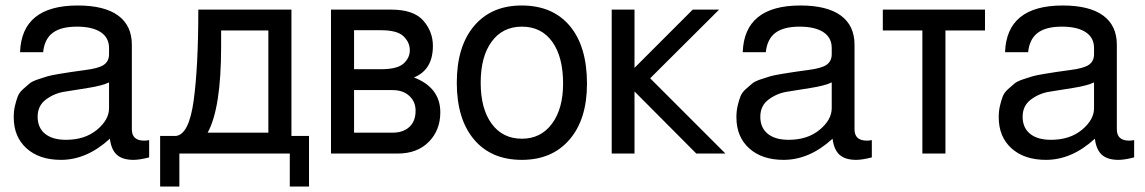

<svg xmlns="http://www.w3.org/2000/svg" viewBox="-20 -559 4169 699"><path d="M53 -369Q59 -539 263 -539Q360 -539 410 -502.5Q460 -466 460 -396V-88Q460 -47 505 -47Q514 -47 523 -49V14Q488 23 466 23Q426 23 405.5 4.5Q385 -14 380 -54Q296 23 202 23Q123 23 76.5 -19Q30 -61 30 -132Q30 -155 34.5 -174Q39 -193 44.5 -207.5Q50 -222 64 -234.5Q78 -247 87.5 -255Q97 -263 119.5 -270.5Q142 -278 154 -281.5Q166 -285 196 -290Q226 -295 240 -297Q254 -299 290 -304Q339 -310 358 -323Q377 -336 377 -362V-384Q377 -422 346.5 -442Q316 -462 260 -462Q202 -462 172 -439.5Q142 -417 137 -369ZM220 -50Q289 -50 333 -86.5Q377 -123 377 -165V-259Q352 -247 301.5 -239Q251 -231 214 -225Q177 -219 147 -196.5Q117 -174 117 -134Q117 -94 144 -72Q171 -50 220 -50Z M620 -64Q668 -69 685 -192.5Q702 -316 702 -524H1041V-64H1105V120H1035V0H633V120H563V-64ZM736 -76H957V-448H785V-389Q785 -165 736 -76Z M1472 -376Q1472 -405 1449 -427Q1426 -449 1367 -449H1269V-307H1367Q1426 -307 1449 -327.5Q1472 -348 1472 -376ZM1269 -231V-76H1409Q1448 -76 1470.5 -97Q1493 -118 1493 -156Q1493 -189 1470 -210Q1447 -231 1409 -231ZM1404 -524Q1486 -524 1521 -484Q1556 -444 1556 -392Q1556 -305 1487 -277Q1583 -240 1583 -150Q1583 -85 1541 -42.5Q1499 0 1428 0H1185V-524Z M1879 -539Q1992 -539 2054.5 -464.5Q2117 -390 2117 -254Q2117 -125 2053.5 -51Q1990 23 1880 23Q1768 23 1705.5 -51.5Q1643 -126 1643 -258Q1643 -390 1706 -464.5Q1769 -539 1879 -539ZM1880 -462Q1810 -462 1770 -407.5Q1730 -353 1730 -258Q1730 -163 1770 -108.5Q1810 -54 1880 -54Q1949 -54 1989.5 -108.5Q2030 -163 2030 -255Q2030 -352 1990.5 -407Q1951 -462 1880 -462Z M2290 -524V-312L2502 -524H2598L2347 -274L2621 0H2515L2290 -226V0H2207V-524Z M2684 -369Q2690 -539 2894 -539Q2991 -539 3041 -502.5Q3091 -466 3091 -396V-88Q3091 -47 3136 -47Q3145 -47 3154 -49V14Q3119 23 3097 23Q3057 23 3036.5 4.5Q3016 -14 3011 -54Q2927 23 2833 23Q2754 23 2707.5 -19Q2661 -61 2661 -132Q2661 -155 2665.5 -174Q2670 -193 2675.5 -207.5Q2681 -222 2695 -234.5Q2709 -247 2718.5 -255Q2728 -263 2750.5 -270.5Q2773 -278 2785 -281.5Q2797 -285 2827 -290Q2857 -295 2871 -297Q2885 -299 2921 -304Q2970 -310 2989 -323Q3008 -336 3008 -362V-384Q3008 -422 2977.5 -442Q2947 -462 2891 -462Q2833 -462 2803 -439.5Q2773 -417 2768 -369ZM2851 -50Q2920 -50 2964 -86.5Q3008 -123 3008 -165V-259Q2983 -247 2932.5 -239Q2882 -231 2845 -225Q2808 -219 2778 -196.5Q2748 -174 2748 -134Q2748 -94 2775 -72Q2802 -50 2851 -50Z M3194 -524H3566V-448H3422V0H3338V-448H3194Z M3639 -369Q3645 -539 3849 -539Q3946 -539 3996 -502.5Q4046 -466 4046 -396V-88Q4046 -47 4091 -47Q4100 -47 4109 -49V14Q4074 23 4052 23Q4012 23 3991.5 4.5Q3971 -14 3966 -54Q3882 23 3788 23Q3709 23 3662.5 -19Q3616 -61 3616 -132Q3616 -155 3620.5 -174Q3625 -193 3630.5 -207.5Q3636 -222 3650 -234.5Q3664 -247 3673.5 -255Q3683 -263 3705.5 -270.5Q3728 -278 3740 -281.5Q3752 -285 3782 -290Q3812 -295 3826 -297Q3840 -299 3876 -304Q3925 -310 3944 -323Q3963 -336 3963 -362V-384Q3963 -422 3932.5 -442Q3902 -462 3846 -462Q3788 -462 3758 -439.5Q3728 -417 3723 -369ZM3806 -50Q3875 -50 3919 -86.5Q3963 -123 3963 -165V-259Q3938 -247 3887.5 -239Q3837 -231 3800 -225Q3763 -219 3733 -196.5Q3703 -174 3703 -134Q3703 -94 3730 -72Q3757 -50 3806 -50Z"/></svg>

Font: ColatingCofangSans
Style: Regular
Weight: 400
Foundry: GNU
Version: Version 412.227;June 27, 2022;FontCreator 11.0.0.2412 32-bit